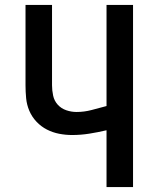

<svg xmlns="http://www.w3.org/2000/svg" viewBox="-20 -755 640 775"><path d="M410 0V-229Q410 -229 410 -229Q410 -229 409 -229Q375 -221 340.5 -215.5Q306 -210 271 -210Q245 -210 219 -215Q193 -220 169.5 -232Q146 -244 127.5 -263.5Q109 -283 98.5 -307.5Q88 -332 85.5 -358.5Q83 -385 83 -411V-735H190V-411Q190 -390 194.5 -369Q199 -348 213 -332.5Q227 -317 247.5 -310Q268 -303 289 -303Q320 -303 350 -311Q380 -319 410 -327V-735H517V0Z"/></svg>

Font: Iosevka Custom SmBdEx
Style: Regular
Weight: 600
Width: 7
Monospace: yes
Designer: Belleve Invis
Foundry: Belleve Invis
Version: Version 11.2.4; ttfautohint (v1.8.4)